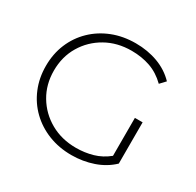

<svg xmlns="http://www.w3.org/2000/svg" viewBox="-153 -878 1079 1056"><g transform="rotate(30 386.5 -350.0)"><path d="M421 5Q342 5 275 -21.5Q208 -48 158.5 -96Q109 -144 82 -209Q55 -274 55 -350Q55 -427 82 -491.5Q109 -556 158.5 -604Q208 -652 275 -678.5Q342 -705 422 -705Q498 -705 563 -681Q628 -657 674 -609L642 -575Q596 -620 541.5 -639Q487 -658 423 -658Q332 -658 260.5 -617.5Q189 -577 147.5 -507.5Q106 -438 106 -350Q106 -262 147.5 -192.5Q189 -123 260.5 -82.5Q332 -42 423 -42Q478 -42 528.5 -56.5Q579 -71 622 -106V-347H671V-85Q624 -40 558.5 -17.5Q493 5 421 5Z"/></g></svg>

Font: Montserrat Light
Style: Regular
Weight: 300
Designer: Julieta Ulanovsky
Foundry: Julieta Ulanovsky
Version: Version 9.000; ttfautohint (v1.8.4.7-5d5b)